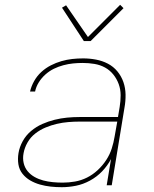

<svg xmlns="http://www.w3.org/2000/svg" viewBox="-20 -771 640 799"><path d="M237 8Q213 8 190.5 5.5Q168 3 146.5 -3Q125 -9 106 -20Q87 -31 73.5 -48Q60 -65 56.5 -87.5Q53 -110 57 -134Q61 -159 74.5 -183.5Q88 -208 109.5 -226Q131 -244 156 -255Q181 -266 207 -272.5Q233 -279 259 -281.5Q285 -284 311 -284H471L478 -326Q482 -350 482 -374.5Q482 -399 474 -421Q466 -443 451.5 -461Q437 -479 417 -490Q397 -501 373 -505Q349 -509 324 -509Q304 -509 284 -507Q264 -505 243.5 -499.5Q223 -494 204.5 -485Q186 -476 169.5 -461.5Q153 -447 141.5 -428.5Q130 -410 126 -390H105Q110 -412 122 -433.5Q134 -455 152 -471.5Q170 -488 191.5 -499Q213 -510 235.5 -516.5Q258 -523 280.5 -525.5Q303 -528 326 -528Q353 -528 379.5 -523Q406 -518 429 -506Q452 -494 468.5 -474Q485 -454 493.5 -429.5Q502 -405 502.5 -377.5Q503 -350 498 -323L445 0H424L442 -109Q427 -81 405 -58Q383 -35 354.5 -19.5Q326 -4 296 2Q266 8 237 8ZM241 -11Q266 -11 292 -15.5Q318 -20 342 -32Q366 -44 386.5 -63Q407 -82 422 -105Q437 -128 445 -153Q453 -178 457 -203L468 -265H311Q288 -265 264 -263Q240 -261 216.5 -255.5Q193 -250 170 -240.5Q147 -231 127 -215.5Q107 -200 94.5 -178Q82 -156 78 -133Q74 -112 78.5 -92.5Q83 -73 95 -58.5Q107 -44 124 -34.5Q141 -25 160 -20Q179 -15 199.5 -13Q220 -11 241 -11ZM329 -600 238 -739 255 -749 346 -617 480 -751 494 -737 357 -600Z"/></svg>

Font: Iosevka Thin Extended Oblique
Style: Regular
Weight: 100
Width: 7
Italic angle: -9°
Monospace: yes
Designer: Belleve Invis
Foundry: Belleve Invis
Version: Version 32.5.0; ttfautohint (v1.8.4)